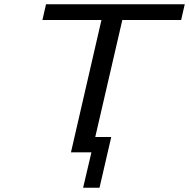

<svg xmlns="http://www.w3.org/2000/svg" viewBox="-20 -715 887 901"><path d="M179 -621 196 -695H847L830 -621H554L427 -72H502L447 166H370L409 0H313L456 -621Z"/></svg>

Font: Coval
Style: Book Italic
Weight: 350
Foundry: Context Ltd
Version: Version 001.000